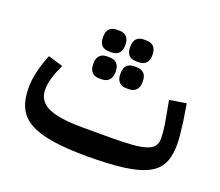

<svg xmlns="http://www.w3.org/2000/svg" viewBox="-108 -772 1073 938"><g transform="rotate(20 429.0 -303.5)"><path d="M424 12Q317 12 244 0.5Q171 -11 126 -36.5Q81 -62 61.5 -103.5Q42 -145 42 -205Q42 -285 83 -384L160 -361Q141 -321 131 -287.5Q121 -254 121 -225Q121 -166 176.5 -139.5Q232 -113 358 -113H498Q567 -113 612.5 -116.5Q658 -120 685 -129Q712 -138 723.5 -153Q735 -168 735 -191Q735 -207 733 -231.5Q731 -256 723 -297L707 -384L794 -398L808 -311Q813 -273 816 -242.5Q819 -212 819 -191Q819 -132 800 -93Q781 -54 735.5 -31Q690 -8 614 2Q538 12 424 12ZM490 -366Q467 -366 453.5 -380Q440 -394 440 -423Q440 -453 453.5 -466.5Q467 -480 490 -480H505Q528 -480 542 -466.5Q556 -453 556 -423Q556 -394 542 -380Q528 -366 505 -366ZM490 -506Q467 -506 453.5 -519.5Q440 -533 440 -562Q440 -592 453.5 -605.5Q467 -619 490 -619H505Q528 -619 542 -605.5Q556 -592 556 -562Q556 -533 542 -519.5Q528 -506 505 -506ZM349 -366Q326 -366 312.5 -380Q299 -394 299 -423Q299 -453 312.5 -466.5Q326 -480 349 -480H364Q387 -480 401 -466.5Q415 -453 415 -423Q415 -394 401 -380Q387 -366 364 -366ZM349 -506Q326 -506 312.5 -519.5Q299 -533 299 -562Q299 -592 312.5 -605.5Q326 -619 349 -619H364Q387 -619 401 -605.5Q415 -592 415 -562Q415 -533 401 -519.5Q387 -506 364 -506Z"/></g></svg>

Font: IBM Plex Arabic Medium
Style: Regular
Weight: 500
Designer: Mike Abbink, Paul van der Laan, Pieter van Rosmalen, Wael Morcos, Khajak Apelian
Foundry: Bold Monday
Version: Version 1.0